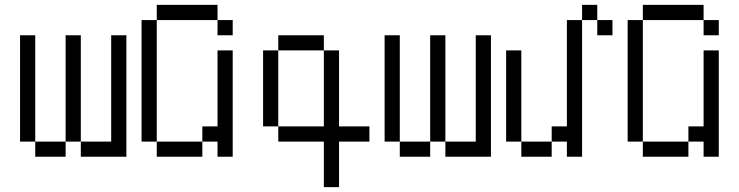

<svg xmlns="http://www.w3.org/2000/svg" viewBox="-20 -645 3040 790"><path d="M125 -62.5V0H250V-62.5ZM125 -62.5V-500H62.5V-62.5ZM250 -62.5H312.5V0H500Q500 0 500 -500H437.5V-62.5H312.5V-500H250Z M937.5 -500V-562.5H875V-500ZM625 -62.5V0H812.5V-62.5ZM625 -62.5Q625 -62.5 625 -562.5H562.5Q562.5 -562.5 562.5 -62.5ZM875 -62.5V0H937.5V-437.5H875V-125H812.5V-62.5ZM625 -562.5H875V-625H625Z M1500 -62.5V-125H1375V-437.5H1312.5V-125H1125V-62.5H1312.5V125H1375V-62.5ZM1125 -125V-437.5H1062.5V-125ZM1125 -437.5H1312.5V-500H1125Z M1625 -62.5V0H1750V-62.5ZM1625 -62.5V-500H1562.5V-62.5ZM1750 -62.5H1812.5V0H2000Q2000 0 2000 -500H1937.5V-62.5H1812.5V-500H1750Z M2500 -500V-562.5H2437.5V-500ZM2125 -62.5V0H2250V-62.5ZM2125 -62.5Q2125 -62.5 2125 -437.5H2062.5Q2062.5 -437.5 2062.5 -62.5ZM2312.5 -62.5V0H2375V-562.5H2312.5V-125H2250V-62.5ZM2375 -562.5H2437.5V-625H2375Z M2937.5 -500V-562.5H2875V-500ZM2625 -62.5V0H2812.5V-62.5ZM2625 -62.5Q2625 -62.5 2625 -562.5H2562.5Q2562.5 -562.5 2562.5 -62.5ZM2875 -62.5V0H2937.5V-437.5H2875V-125H2812.5V-62.5ZM2625 -562.5H2875V-625H2625Z"/></svg>

Font: Unifont
Style: Regular
Weight: 500
Version: Version 15.1.04